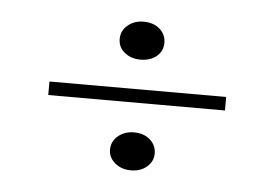

<svg xmlns="http://www.w3.org/2000/svg" viewBox="-33 -484 527 368"><g transform="rotate(5 230.0 -300.0)"><path d="M230 -230Q249 -230 261 -219.5Q273 -209 273 -193Q273 -178 261 -167.5Q249 -157 230 -157Q212 -157 199.5 -167.5Q187 -178 187 -193Q187 -209 199.5 -219.5Q212 -230 230 -230ZM230 -443Q249 -443 261 -432.5Q273 -422 273 -406Q273 -390 261 -380Q249 -370 230 -370Q212 -370 199.5 -380Q187 -390 187 -406Q187 -422 199.5 -432.5Q212 -443 230 -443ZM60 -287V-313H400V-287Z"/></g></svg>

Font: Kalnia Glaze Thin Light
Style: Regular
Weight: 300
Version: Version 1.110